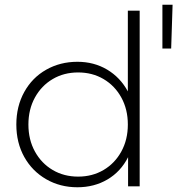

<svg xmlns="http://www.w3.org/2000/svg" viewBox="-20 -787 749 811"><path d="M570 -742H520V-401C498.7 -440.3 469.5 -471 432.5 -493C395.5 -515 353.7 -526 307 -526C258.3 -526 214.3 -514.8 175 -492.5C135.7 -470.2 104.8 -438.8 82.5 -398.5C60.2 -358.2 49 -312.3 49 -261C49 -209.7 60.2 -164 82.5 -124C104.8 -84 135.7 -52.7 175 -30C214.3 -7.3 258.3 4 307 4C354.3 4 396.7 -7 434 -29C471.3 -51 500.3 -82.3 521 -123V0H570ZM417.5 -69C385.8 -50.3 350 -41 310 -41C270 -41 234.2 -50.3 202.5 -69C170.8 -87.7 145.8 -113.7 127.5 -147C109.2 -180.3 100 -218.3 100 -261C100 -303.7 109.2 -341.7 127.5 -375C145.8 -408.3 170.8 -434.3 202.5 -453C234.2 -471.7 270 -481 310 -481C350 -481 385.8 -471.7 417.5 -453C449.2 -434.3 474.2 -408.3 492.5 -375C510.8 -341.7 520 -303.7 520 -261C520 -218.3 510.8 -180.3 492.5 -147C474.2 -113.7 449.2 -87.7 417.5 -69ZM666 -767V-582H703L709 -767Z"/></svg>

Font: Montserrat Custom ExtraLight
Style: Regular
Weight: 300
Designer: Julieta Ulanovsky
Foundry: Julieta Ulanovsky
Version: Version 7.200